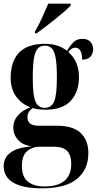

<svg xmlns="http://www.w3.org/2000/svg" viewBox="-20 -786 529 1043"><path d="M207 237Q104 237 52 206Q0 175 0 117Q0 70 37.5 42.5Q75 15 153 9Q103 3 77.5 -26.5Q52 -56 52 -93Q52 -128 75.5 -157Q99 -186 146 -203Q98 -220 68 -261Q38 -302 38 -363Q38 -453 84 -500.5Q130 -548 226 -548Q296 -548 344 -510Q360 -537 378.5 -556Q397 -575 428 -575Q456 -575 471 -559Q486 -543 486 -519Q486 -497 472.5 -479.5Q459 -462 426 -462Q426 -527 388 -527Q368 -527 351 -503Q379 -480 394 -445.5Q409 -411 409 -367Q409 -288 365 -239Q321 -190 226 -190Q188 -190 157 -199Q129 -178 129 -150Q129 -103 189 -103H289Q377 -103 418.5 -63.5Q460 -24 460 46Q460 135 398 186Q336 237 207 237ZM223 -200Q259 -200 274 -234.5Q289 -269 289 -364Q289 -433 282.5 -470.5Q276 -508 261.5 -523Q247 -538 223 -538Q200 -538 185.5 -523Q171 -508 164.5 -469.5Q158 -431 158 -363Q158 -268 173 -234Q188 -200 223 -200ZM221 227Q367 227 367 103Q367 59 345.5 35Q324 11 271 11H197Q155 11 127 35.5Q99 60 99 115Q99 176 132.5 201.5Q166 227 221 227ZM170 -615Q190 -649 209 -690.5Q228 -732 242 -766H364V-756Q352 -743 329.5 -723.5Q307 -704 280.5 -682.5Q254 -661 227 -640.5Q200 -620 179 -605H170Z"/></svg>

Font: Noto Serif Display Condensed
Style: Bold
Weight: 700
Width: 3
Designer: Monotype Design Team
Foundry: Monotype Imaging Inc.
Version: Version 2.009